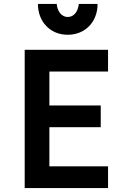

<svg xmlns="http://www.w3.org/2000/svg" viewBox="-20 -952 640 972"><path d="M105 0H527V-110H230V-308H490V-418H230V-590H527V-700H105ZM267 -932H172C172 -841 235 -776 323 -776C411 -776 474 -841 474 -932H379C375 -892 353 -866 323 -866C293 -866 271 -892 267 -932Z"/></svg>

Font: CommitMono
Style: Bold
Weight: 700
Monospace: yes
Designer: Eigil Nikolajsen
Foundry: Eigil Nikolajsen
Version: Version 1.143